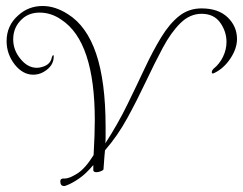

<svg xmlns="http://www.w3.org/2000/svg" viewBox="-20 -564 810 640"><path d="M193 56Q181 56 181 40Q181 31 192 31H197Q211 31 237.5 14.5Q264 -2 292 -47Q294 -80 295 -111.5Q296 -143 296 -163Q296 -425 185 -498Q151 -522 112 -522Q77 -522 54 -501Q24 -474 24 -433Q24 -397 48 -368Q72 -338 103 -338Q112 -338 121 -341Q149 -349 153 -374Q155 -380 158 -380Q159 -380 159 -377Q160 -344 125 -324Q109 -315 91 -315Q56 -315 29 -349Q2 -384 2 -427Q2 -479 41 -513Q75 -544 122 -544Q164 -544 206 -517Q269 -478 300.5 -385Q332 -292 332 -141Q332 -115 332 -104.5Q332 -94 331 -86Q373 -151 404.5 -215.5Q436 -280 463 -337.5Q490 -395 517.5 -440Q545 -485 577 -510.5Q609 -536 652 -536Q708 -536 739 -506Q770 -476 770 -434Q770 -402 748 -369Q726 -336 695 -321Q691 -319 690 -319Q686 -319 686 -323Q686 -329 692 -335Q712 -351 723.5 -375Q735 -399 735 -424Q735 -459 714 -488.5Q693 -518 652 -518Q613 -518 581.5 -487Q550 -456 522.5 -404.5Q495 -353 466.5 -292.5Q438 -232 405 -171.5Q372 -111 330 -63L328 -41L325 0Q325 3 318 6Q309 10 302 10Q291 10 291 3V-14Q267 15 243 31.5Q219 48 199 55Q198 56 193 56Z"/></svg>

Font: Puppies Play
Style: Regular
Weight: 400
Designer: Robert E. Leuschke
Foundry: Robert E. Leuschke
Version: Version 1.010; ttfautohint (v1.8.3)